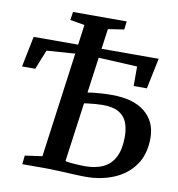

<svg xmlns="http://www.w3.org/2000/svg" viewBox="-85 -847 862 931"><g transform="rotate(10 345.5 -382.0)"><path d="M400 7Q374 7 338.2 5.2Q302.5 3.5 267.8 1.8Q233 0 210 0H85.5L90 -43L175 -55L265 -717L193.5 -729L199.5 -769.5H464L459 -729L380.5 -717L289 -51Q298 -48.5 316 -46.8Q334 -45 353.2 -44Q372.5 -43 385 -43Q439.5 -43 476.8 -61.2Q514 -79.5 533 -118Q552 -156.5 552 -216Q552 -258.5 539.5 -288.5Q527 -318.5 498.2 -334.5Q469.5 -350.5 419.5 -350.5Q404.5 -350.5 384 -348.8Q363.5 -347 346.2 -345Q329 -343 322.5 -341.5L327.5 -395.5Q342.5 -398.5 362.2 -400.8Q382 -403 406 -404.5Q430 -406 456 -406Q562.5 -406 619 -359.2Q675.5 -312.5 675.5 -232.5Q675.5 -151 637.2 -98Q599 -45 536.2 -19Q473.5 7 400 7ZM2 -466.5 32.5 -617.5 648 -618 616.5 -467H551.5V-563L295 -576L105.5 -562.5L67 -466.5Z"/></g></svg>

Font: Merriweather 24pt Medium
Style: Italic
Weight: 500
Italic angle: -7.8°
Version: Version 2.101